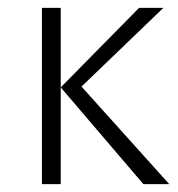

<svg xmlns="http://www.w3.org/2000/svg" viewBox="-20 -470 454 490"><path d="M346 0 135 -247 335 -450H397L188 -249L412 0ZM87 0V-450H135V0Z"/></svg>

Font: Ancizar Sans Thin
Style: Regular
Weight: 100
Designer: Cesar Puertas, Viviana Monsalve, Julian Moncada, Julian Prieto, Jose Castro, Mariel Hernandez, Felipe Aragon, Sara Alarc
Version: Version 8.100